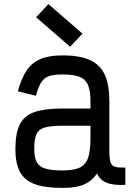

<svg xmlns="http://www.w3.org/2000/svg" viewBox="-20 -902 640 936"><path d="M284 14Q199 14 149 -4.5Q99 -23 77 -64.5Q55 -106 55 -176Q55 -253 77 -296Q99 -339 149 -356Q199 -373 284 -373H421V-411Q421 -459 409 -487.5Q397 -516 367.5 -527.5Q338 -539 284 -539Q242 -539 218 -530.5Q194 -522 180 -499Q166 -476 155 -435L67 -457Q84 -520 109.5 -558Q135 -596 177 -614Q219 -632 284 -632Q370 -632 420 -608.5Q470 -585 491.5 -536Q513 -487 513 -411V-166Q513 -128 519 -110.5Q525 -93 542 -88.5Q559 -84 591 -85V-1Q534 2 501.5 -10.5Q469 -23 453 -56Q435 -30 411.5 -14.5Q388 1 357 7.5Q326 14 284 14ZM284 -71Q338 -71 367.5 -84.5Q397 -98 409 -131.5Q421 -165 421 -224V-289H284Q230 -289 200 -281Q170 -273 158.5 -249Q147 -225 147 -176Q147 -136 158.5 -113Q170 -90 200 -80.5Q230 -71 284 -71ZM322 -674 156 -818 216 -882 382 -738Z"/></svg>

Font: Victor Mono Thin SemiBold
Style: Regular
Weight: 600
Monospace: yes
Version: Version 1.561;gftools[0.9.30]